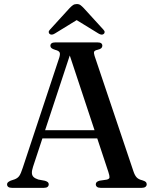

<svg xmlns="http://www.w3.org/2000/svg" viewBox="-20 -904 744 924"><path d="M170 -277.5H465L468 -238H165ZM214.5 -17Q214.5 -9.5 209 -4.8Q203.5 0 191.5 0H37.5Q25.5 0 19.8 -4.5Q14 -9 14 -16.5Q14 -22.5 17.8 -26.2Q21.5 -30 31 -34.5L50.5 -41Q65 -46.5 72.8 -57.5Q80.5 -68.5 89.5 -96.5L265 -626Q270.5 -643.5 267 -651.5Q263.5 -659.5 246 -664Q233 -668 227.8 -672.5Q222.5 -677 222.5 -683.5Q222.5 -691.5 228.5 -695.8Q234.5 -700 246.5 -700H449Q461.5 -700 467 -695.8Q472.5 -691.5 472.5 -684Q472.5 -677 467.5 -672.2Q462.5 -667.5 450 -664.5Q436 -661.5 433.2 -655.5Q430.5 -649.5 435 -635.5L622 -80Q628.5 -60 637.8 -50.2Q647 -40.5 664.5 -36.5Q677.5 -32.5 681.8 -28.2Q686 -24 686 -17Q686 -9.5 680 -4.8Q674 0 662 0H464.5Q452.5 0 446.8 -4.8Q441 -9.5 441 -17Q441 -23.5 445.5 -27.8Q450 -32 459.5 -34.5L493.5 -39.5Q506.5 -42.5 507 -50.5Q507.5 -58.5 501.5 -76.5L310 -654.5L324 -662L139 -101.5Q133 -83 133.5 -71.2Q134 -59.5 141.5 -52.2Q149 -45 164.5 -40L196.5 -34Q206 -31 210.2 -27.2Q214.5 -23.5 214.5 -17ZM369 -819.5H329L453.5 -743Q470 -733 479 -740.5Q483 -743.5 483.5 -749.2Q484 -755 477.5 -761.5L383.5 -864.5Q374.5 -874 367.5 -879.2Q360.5 -884.5 349.5 -884.5Q338.5 -884.5 331 -879.2Q323.5 -874 314.5 -864.5L220.5 -761.5Q214 -755 214.5 -749.2Q215 -743.5 219 -740.5Q228.5 -733 244.5 -743Z"/></svg>

Font: Fraunces 28pt
Style: Regular
Weight: 400
Version: Version 1.000;[b76b70a41]